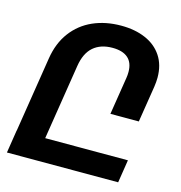

<svg xmlns="http://www.w3.org/2000/svg" viewBox="-111 -860 903 959"><g transform="rotate(15 340.5 -380.0)"><path d="M640.6 -555.7Q640.6 -534.2 636.7 -507.8L606.9 -320.3H460L490.7 -514.2Q493.2 -528.3 493.2 -545.4Q493.2 -593.3 465.8 -617.4Q438.5 -641.6 385.3 -641.6Q324.2 -641.6 286.6 -608.9Q249 -576.2 238.3 -507.8L176.8 -118.7H604.5L585.9 0H10.7L29.3 -118.7H29.8L91.3 -507.8Q104 -588.9 146.2 -645.5Q188.5 -702.1 253.4 -731Q318.4 -759.8 398.9 -759.8Q470.7 -759.8 525.1 -736.3Q579.6 -712.9 610.1 -667Q640.6 -621.1 640.6 -555.7Z"/></g></svg>

Font: Mardoto
Style: Bold Italic
Weight: 700
Italic angle: -12°
Designer: Christian Robertson, Vahan Hovhannisyan
Foundry: Google
Version: Version 1.000